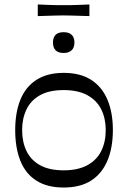

<svg xmlns="http://www.w3.org/2000/svg" viewBox="-20 -825 572 859"><path d="M265 14Q191 14 142.5 -17Q94 -48 71 -106Q48 -164 48 -243Q48 -322 71.5 -379.5Q95 -437 143.5 -468Q192 -499 265 -499Q339 -499 387.5 -468Q436 -437 460.5 -379.5Q485 -322 485 -243Q485 -164 460.5 -106Q436 -48 387.5 -17Q339 14 265 14ZM265 -63Q329 -63 371 -86Q413 -109 433 -149.5Q453 -190 453 -243Q453 -295 433 -335.5Q413 -376 371 -399Q329 -422 265 -422Q200 -422 159 -399Q118 -376 98.5 -335.5Q79 -295 79 -243Q79 -190 98.5 -149.5Q118 -109 159 -86Q200 -63 265 -63ZM265 -588Q217 -588 217 -635Q217 -658 229 -669.5Q241 -681 265 -681Q288 -681 300.5 -669.5Q313 -658 313 -635Q313 -612 300.5 -600Q288 -588 265 -588ZM149 -753V-805Q179 -804 198.5 -803Q218 -802 233 -802Q248 -802 264 -802Q280 -802 295 -802Q310 -802 330 -803Q350 -804 380 -805V-753Q350 -754 330 -754.5Q310 -755 294.5 -755.5Q279 -756 263 -756Q247 -756 232.5 -755.5Q218 -755 198.5 -754.5Q179 -754 149 -753Z"/></svg>

Font: Ojuju Medium
Style: Regular
Weight: 500
Designer: Chisaokwu Joboson, Mirko Velimirovic
Foundry: Udi Foundry
Version: Version 1.000